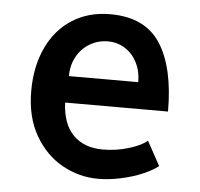

<svg xmlns="http://www.w3.org/2000/svg" viewBox="-45 -606 691 662"><g transform="rotate(5 300.0 -274.5)"><path d="M62 -272Q62 -356.5 92.5 -421.8Q123 -487 179.2 -523Q235.5 -559 311 -559Q431.5 -559 484.8 -476.5Q538 -394 538 -242H182Q185 -168 222.8 -130Q260.5 -92 325 -92Q372 -92 415.8 -105.5Q459.5 -119 478 -136L524 -52Q504.5 -36.5 470.8 -22Q437 -7.5 396.2 1.2Q355.5 10 317 10Q252.5 10 194 -22.2Q135.5 -54.5 98.8 -118.2Q62 -182 62 -272ZM427 -334Q427 -371.5 412 -401.2Q397 -431 370.5 -448Q344 -465 311 -465Q277.5 -465 249 -448.5Q220.5 -432 203.8 -402.2Q187 -372.5 187 -334Z"/></g></svg>

Font: JuliaMono Latin
Style: Bold
Weight: 700
Monospace: yes
Designer: cormullion
Foundry: corm
Version: Version 0.038; ttfautohint (v1.8)